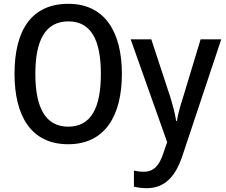

<svg xmlns="http://www.w3.org/2000/svg" viewBox="-20 -745 1181 1005"><path d="M618 -358C618 -576 530 -725 338 -725C145 -725 56 -587 56 -359C56 -142 140 10 337 10C530 10 618 -140 618 -358ZM165 -358C165 -534 217 -633 338 -633C458 -633 508 -534 508 -358C508 -181 457 -82 337 -82C218 -82 165 -182 165 -358ZM664 -539 855 -1 835 57C814 121 785 154 732 154C713 154 695 151 681 148V232C698 236 720 240 747 240C841 240 897 182 934 73L1138 -539H1030L939 -238C924 -192 911 -146 906 -112H902C896 -153 884 -195 871 -238L772 -539Z"/></svg>

Font: Noto Sans SemiCondensed Medium
Style: Regular
Weight: 500
Width: 4
Designer: Monotype Design Team
Foundry: Monotype Imaging Inc.
Version: Version 2.013